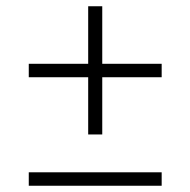

<svg xmlns="http://www.w3.org/2000/svg" viewBox="-20 -594 609 614"><path d="M72 0V-43H497V0ZM72 -347V-390H262V-574H307V-390H497V-347H307V-164H262V-347Z"/></svg>

Font: Montserrat Z Light
Style: Regular
Weight: 300
Designer: Julieta Ulanovsky
Foundry: Julieta Ulanovsky
Version: Version 8.000